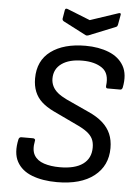

<svg xmlns="http://www.w3.org/2000/svg" viewBox="-58 -884 671 941"><g transform="rotate(5 278.0 -414.0)"><path d="M258 12Q187 12 135 -8Q83 -28 60 -70.5Q37 -113 52 -181Q55 -192 66 -192H123Q128 -192 131.5 -188.5Q135 -185 133 -180Q124 -135 139 -109.5Q154 -84 187.5 -73Q221 -62 265 -62Q340 -62 379 -90.5Q418 -119 418 -172Q418 -197 409.5 -214.5Q401 -232 381.5 -247Q362 -262 329 -277L211 -333Q176 -350 153 -371Q130 -392 118.5 -420.5Q107 -449 107 -485Q107 -573 170 -619.5Q233 -666 340 -666Q405 -666 455 -646Q505 -626 528.5 -584.5Q552 -543 539 -478Q536 -467 528 -467H465Q456 -467 457 -479Q465 -541 428.5 -566.5Q392 -592 331 -592Q266 -592 229 -565.5Q192 -539 192 -492Q192 -472 200.5 -454.5Q209 -437 226 -423Q243 -409 270 -396L381 -345Q424 -326 451.5 -301.5Q479 -277 492 -246.5Q505 -216 505 -177Q505 -90 440 -39Q375 12 258 12ZM487 -839Q492 -841 495.5 -839.5Q499 -838 498 -833L489 -783Q488 -779 486.5 -776Q485 -773 480 -771L349 -718Q342 -715 335 -718L223 -776Q215 -781 216 -789L223 -831Q225 -842 236 -838L349 -793Z"/></g></svg>

Font: Sofia Sans Hairline
Style: Italic
Weight: 1
Italic angle: -9°
Designer: Botio Nikoltchev, Ani Petrova
Foundry: lettersoup
Version: Version 4.102